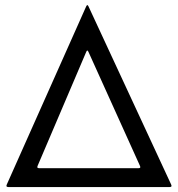

<svg xmlns="http://www.w3.org/2000/svg" viewBox="-20 -757 720 777"><path d="M328.8 -731.2 7.5 -10.3C4.3 -2.8 6 -0.4 14.2 0H666.2C674.4 -0.4 675.8 -2.8 672.6 -10.3L338.1 -731.2C334.5 -738.3 332.4 -738.3 328.8 -731.2ZM132.1 -85.6 329.2 -547.6C332.4 -554.3 334.2 -554.3 337.7 -547.6L546.5 -85.6C549.4 -78.8 547.9 -76.7 540.5 -76.3H138.5C131 -76.7 129.6 -78.8 132.1 -85.6Z"/></svg>

Font: Margiela Serif Semibold
Style: Regular
Weight: 600
Designer: Andreas Faust, Stefan Endress
Version: Version 1.002;FEAKit 1.0